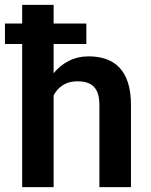

<svg xmlns="http://www.w3.org/2000/svg" viewBox="-36 -770 620 790"><path d="M184.6 -750V0H55.2V-750ZM164.1 -283.2H126Q126 -338.4 140.6 -384.8Q155.3 -431.2 182.1 -465.6Q209 -500 246.3 -519Q283.7 -538.1 329.1 -538.1Q368.2 -538.1 400.1 -527.1Q432.1 -516.1 455.1 -492.2Q478 -468.3 490.5 -429.9Q502.9 -391.6 502.9 -336.9V0H373V-337.9Q373 -374.5 362.3 -395.8Q351.6 -417 331.8 -426.3Q312 -435.5 283.2 -435.5Q252 -435.5 229.5 -423.6Q207 -411.6 192.6 -390.6Q178.2 -369.6 171.1 -342.3Q164.1 -314.9 164.1 -283.2ZM319.3 -673.3V-588.9H-15.6V-673.3Z"/></svg>

Font: Roboto SemiBold
Style: Regular
Weight: 600
Designer: Christian Robertson
Foundry: Google
Version: Version 3.009; 2024